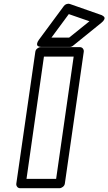

<svg xmlns="http://www.w3.org/2000/svg" viewBox="-20 -977 577 1022"><path d="M66.9 0 168 -701.2Q169.4 -711.9 178.5 -719Q187.5 -726.1 196.8 -726.1H404.8Q415.5 -726.1 421.4 -718.3Q427.2 -710.4 425.8 -701.2L325.2 0Q323.7 10.7 314.5 17.8Q305.2 24.9 295.9 24.9H87.9Q77.1 24.9 71.3 17.1Q65.4 9.3 66.9 0ZM121.1 -24.9H278.8L372.1 -675.8H213.9ZM187 -765.1 319.8 -944.8Q324.7 -952.1 334.2 -955.3Q343.8 -958.5 351.1 -956.1L517.1 -897.9Q518.6 -897.5 521.2 -896.5Q523.9 -895.5 529.1 -891.8Q534.2 -888.2 536.1 -884Q538.1 -879.9 534.4 -872.3Q530.8 -864.7 520 -856L369.1 -733.9Q360.8 -727.1 351.1 -727.1H203.1Q201.2 -727.1 198.2 -727.1Q195.3 -727.1 189 -728.8Q182.6 -730.5 179.4 -733.9Q176.3 -737.3 177.5 -745.4Q178.7 -753.4 187 -765.1ZM253.9 -776.9H348.1L456.1 -863.8L346.2 -901.9Z"/></svg>

Font: Trueno ExtraBold Outline
Style: Italic
Weight: 800
Width: 6
Designer: Julieta Ulanovsky
Foundry: Julieta Ulanovsky
Version: Version 3.001b | FøM Fix